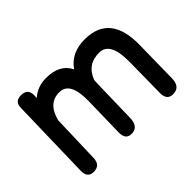

<svg xmlns="http://www.w3.org/2000/svg" viewBox="-112 -755 1001 1001"><g transform="rotate(-45 388.5 -255.0)"><path d="M113.3 -534.2Q164.1 -534.2 163.1 -485.8L162.6 -465.8Q206.1 -504.9 268.6 -505.4Q370.1 -506.3 405.8 -433.6Q455.6 -505.9 555.7 -505.4Q740.7 -504.9 737.3 -282.7L733.4 -40Q732.4 19 686.5 22.9Q633.8 27.8 634.8 -31.2L637.7 -256.3Q639.6 -400.9 562.5 -402.8Q473.1 -405.3 440.9 -321.3Q439.5 -319.8 439 -291.5L433.1 -46.9Q431.6 12.2 386.2 16.1Q335.9 20.5 337.4 -38.1L342.3 -262.2Q345.2 -401.4 270 -403.8Q185.5 -406.7 159.2 -305.2L150.9 -35.2Q149.4 18.1 98.6 17.1Q54.7 16.1 56.2 -36.1L67.4 -488.8Q68.4 -534.2 113.3 -534.2Z"/></g></svg>

Font: Comic Relief
Style: Regular
Weight: 400
Designer: Jeff Davis
Foundry: Loudifier
Version: Version 1.0